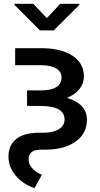

<svg xmlns="http://www.w3.org/2000/svg" viewBox="-20 -784 532 1019"><path d="M156.7 -763.7H56.6V-758.8L191.9 -622.6H265.1L401.4 -758.3V-763.7H299.8L228.5 -688ZM306.6 -374C306.6 -327.6 270 -304.2 196.3 -304.2H123.5V-221.7H194.3C279.8 -221.7 322.8 -197.8 322.8 -149.4C322.8 -108.4 282.2 -79.6 211.9 -79.6H186C81.1 -79.1 24.9 -33.7 24.9 47.9C25.4 84.5 38.1 117.2 62.5 147C86.9 176.8 120.1 199.2 162.6 214.8L202.1 144C155.3 123 131.8 94.7 131.8 60.1C131.8 28.3 152.3 11.7 193.4 10.3H219.7C287.6 10.3 341.3 -3.9 381.3 -32.7C421.4 -61 441.4 -99.6 441.4 -148.4C441.4 -204.6 406.2 -243.2 335.4 -264.6C392.1 -288.1 425.3 -327.6 425.3 -378.9C425.3 -424.8 405.3 -461.4 364.7 -488.3C324.2 -515.1 268.6 -528.3 196.8 -528.3H60.5V-438H199.2C267.6 -438 306.6 -413.1 306.6 -374Z"/></svg>

Font: Roboto Medium
Style: Regular
Weight: 500
Designer: Google
Version: Version 2.137; 2017